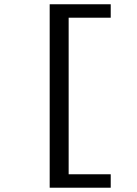

<svg xmlns="http://www.w3.org/2000/svg" viewBox="-20 -728 640 900"><path d="M212.9 151.9V-708H499V-645H301.8V88.9H499V151.9Z"/></svg>

Font: SourceCodePro-Semibold
Style: Regular
Weight: 600
Monospace: yes
Designer: Paul D. Hunt
Foundry: Adobe Systems Incorporated
Version: Version 1.009;PS 1.000;hotconv 1.0.70;makeotf.lib2.5.5900